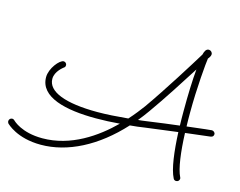

<svg xmlns="http://www.w3.org/2000/svg" viewBox="-152 -885 1331 1067"><g transform="rotate(15 514.0 -352.0)"><path d="M955 -2C933 -46 921 -140 917 -247C999 -257 1037 -261 1060 -264C1070 -265 1077 -272 1077 -282C1077 -293 1066 -300 1058 -300C1056 -300 1013 -296 916 -284C915 -310 915 -336 915 -363C915 -506 929 -654 933 -679C939 -686 947 -697 947 -707C947 -719 936 -728 926 -728C909 -728 902 -710 898 -693C859 -629 749 -452 665 -333C647 -309 623 -277 592 -243C527 -237 469 -233 416 -233C232 -233 127 -273 127 -347C127 -391 171 -422 173 -424C179 -427 181 -433 181 -439C181 -450 172 -457 163 -457C140 -457 91 -398 91 -347C91 -232 243 -197 417 -197C461 -197 508 -199 554 -203C459 -109 322 -13 158 -13C38 -13 -14 -66 -17 -69C-21 -73 -25 -75 -31 -75C-41 -75 -49 -66 -49 -56C-49 -52 -47 -47 -44 -43C-41 -41 21 24 159 24C312 24 472 -57 610 -208C639 -210 667 -214 694 -218C771 -228 832 -236 880 -242C885 -133 897 -34 922 14C925 21 932 24 938 24C949 24 957 16 957 6C957 3 957 0 955 -2ZM689 -254C674 -252 660 -250 646 -249C662 -269 679 -290 694 -312C757 -400 835 -522 887 -604C881 -543 878 -455 878 -364C878 -335 878 -307 879 -279C828 -273 766 -265 689 -254Z"/></g></svg>

Font: Sacramento
Style: Regular
Weight: 400
Designer: Astigmatic (AOETI)
Foundry: Astigmatic (AOETI)
Version: Version 1.000